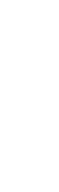

<svg xmlns="http://www.w3.org/2000/svg" viewBox="-20 -110 40 130"><path d="M0 -90.3V0V-90.3Z"/></svg>

Font: Amiri Quran Colored
Style: Regular
Weight: 400
Designer: Khaled Hosny
Version: Version 000.111